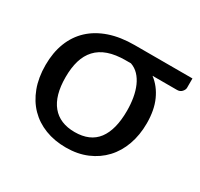

<svg xmlns="http://www.w3.org/2000/svg" viewBox="-115 -649 831 799"><g transform="rotate(30 300.5 -250.0)"><path d="M448.5 -432Q485.5 -404 506.2 -358.2Q527 -312.5 527 -248.5Q527 -192.5 510.2 -145.5Q493.5 -98.5 462 -64.8Q430.5 -31 385.8 -12Q341 7 285 7Q230 7 185 -10.5Q140 -28 108 -60.8Q76 -93.5 58.2 -141Q40.5 -188.5 40.5 -248.5Q40.5 -308.5 59 -356Q77.5 -403.5 113.2 -436.8Q149 -470 201 -487.8Q253 -505.5 320.5 -505.5H598V-460.5Q598 -451.5 589.5 -441.8Q581 -432 566.5 -432ZM429.5 -252.5Q429.5 -284.5 424.5 -313.8Q419.5 -343 409 -367Q398.5 -391 382.5 -407.8Q366.5 -424.5 345 -432H320Q271.5 -432 237 -420Q202.5 -408 180.5 -384.2Q158.5 -360.5 148.2 -326Q138 -291.5 138 -246.5Q138 -158 175.5 -112.5Q213 -67 284.5 -67Q358 -67 393.8 -114.2Q429.5 -161.5 429.5 -252.5Z"/></g></svg>

Font: Lato Medium
Style: Regular
Weight: 500
Designer: Lukasz Dziedzic
Foundry: tyPoland Lukasz Dziedzic
Version: Version 2.006; 2014-01-15